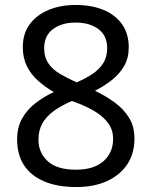

<svg xmlns="http://www.w3.org/2000/svg" viewBox="-20 -744 612 774"><path d="M285 -724Q348 -724 396 -704.5Q444 -685 471.5 -647Q499 -609 499 -553Q499 -510 480.5 -478Q462 -446 431 -421.5Q400 -397 363 -378Q407 -357 443 -330.5Q479 -304 500.5 -269Q522 -234 522 -185Q522 -125 493 -81.5Q464 -38 411.5 -14Q359 10 288 10Q211 10 157.5 -13Q104 -36 76.5 -78.5Q49 -121 49 -182Q49 -231 69.5 -267Q90 -303 124 -329Q158 -355 197 -373Q162 -393 133.5 -418.5Q105 -444 88.5 -477Q72 -510 72 -554Q72 -609 100 -646.5Q128 -684 176 -704Q224 -724 285 -724ZM135 -181Q135 -129 172 -94.5Q209 -60 286 -60Q359 -60 397.5 -94.5Q436 -129 436 -184Q436 -219 417.5 -245.5Q399 -272 365.5 -293Q332 -314 286 -331L270 -337Q226 -318 196 -296Q166 -274 150.5 -246Q135 -218 135 -181ZM284 -653Q229 -653 193.5 -626.5Q158 -600 158 -550Q158 -513 175.5 -488Q193 -463 223 -445.5Q253 -428 289 -412Q324 -427 351.5 -445Q379 -463 395.5 -488.5Q412 -514 412 -550Q412 -600 377 -626.5Q342 -653 284 -653Z"/></svg>

Font: uguzrati05
Style: Book
Weight: 400
Designer: Jelle Bosma - Monotype Design Team, Universal Thirst
Foundry: Monotype Imaging Inc.
Version: Version 2.106